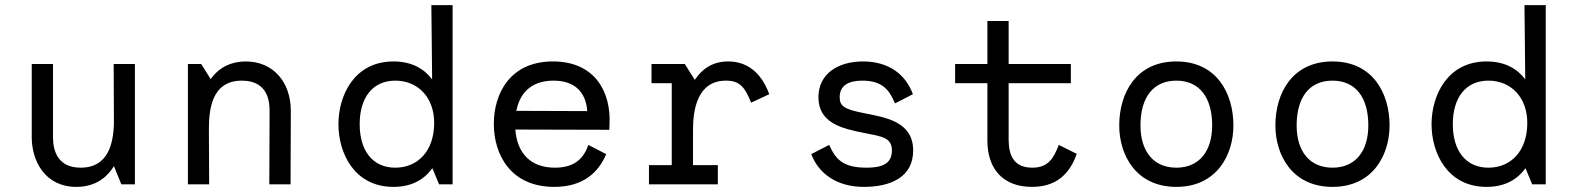

<svg xmlns="http://www.w3.org/2000/svg" viewBox="-20 -720 6140 750"><path d="M424 -470 425 -234C422 -163 405 -65 295 -65C207 -65 187 -129 187 -184V-470H104V-184C104 -91 156 10 278 10C338 10 390 -14 425 -71L454 0H507V-470Z M797 0 796 -213C796 -285 803 -405 925 -405C1033 -405 1033 -312 1033 -286V-264L1032 0H1115L1116 -286C1116 -401 1046 -480 940 -480C886 -480 837 -459 803 -411L766 -470H714V0Z M1517 -480C1363 -480 1302 -346 1302 -235C1302 -123 1363 10 1517 10C1590 10 1638 -20 1669 -63L1695 0H1748V-700H1665L1668 -410C1637 -451 1589 -480 1517 -480ZM1524 -405C1612 -405 1676 -340 1676 -240C1676 -130 1612 -65 1524 -65C1436 -65 1385 -131 1385 -235C1385 -339 1436 -405 1524 -405Z M1909 -236C1909 -117 1974 10 2145 10C2259 10 2318 -47 2348 -118L2278 -154C2258 -93 2215 -65 2148 -65C2052 -65 2000 -122 1993 -214L2360 -213L2361 -235C2367 -361 2304 -480 2140 -480C1972 -480 1909 -354 1909 -236ZM1997 -287C2011 -360 2059 -405 2142 -405C2217 -405 2268 -368 2274 -286Z M2655 -470H2525V-395H2604V-75H2515V0H2784V-75H2687V-212C2687 -294 2705 -405 2816 -405C2869 -405 2890 -380 2914 -319L2985 -352C2951 -444 2892 -480 2824 -480C2763 -480 2722 -450 2694 -408Z M3219 -154 3149 -118C3178 -41 3250 10 3354 10C3464 10 3547 -31 3547 -132C3547 -244 3442 -261 3355 -278C3280 -293 3260 -304 3260 -340C3260 -388 3297 -405 3349 -405C3430 -405 3456 -364 3476 -316L3546 -352C3518 -429 3452 -480 3351 -480C3255 -480 3177 -433 3177 -340C3177 -241 3266 -218 3354 -201C3425 -187 3464 -183 3464 -132C3464 -76 3418 -65 3365 -65C3271 -65 3244 -99 3219 -154Z M4186 -119 4116 -154C4096 -104 4077 -65 4012 -65C3920 -65 3920 -145 3920 -184V-395H4163V-470H3920V-638H3837V-470H3711V-395H3837V-171C3837 -57 3901 10 4011 10C4102 10 4157 -36 4186 -119Z M4575 -480C4417 -480 4352 -355 4352 -230C4352 -115 4417 10 4575 10C4733 10 4798 -115 4798 -230C4798 -355 4733 -480 4575 -480ZM4575 -405C4665 -405 4715 -340 4715 -230C4715 -130 4665 -65 4575 -65C4485 -65 4435 -130 4435 -230C4435 -340 4485 -405 4575 -405Z M5185 -480C5027 -480 4962 -355 4962 -230C4962 -115 5027 10 5185 10C5343 10 5408 -115 5408 -230C5408 -355 5343 -480 5185 -480ZM5185 -405C5275 -405 5325 -340 5325 -230C5325 -130 5275 -65 5185 -65C5095 -65 5045 -130 5045 -230C5045 -340 5095 -405 5185 -405Z M5787 -480C5633 -480 5572 -346 5572 -235C5572 -123 5633 10 5787 10C5860 10 5908 -20 5939 -63L5965 0H6018V-700H5935L5938 -410C5907 -451 5859 -480 5787 -480ZM5794 -405C5882 -405 5946 -340 5946 -240C5946 -130 5882 -65 5794 -65C5706 -65 5655 -131 5655 -235C5655 -339 5706 -405 5794 -405Z"/></svg>

Font: Necto Mono
Style: Regular
Weight: 400
Designer: Marco Condello
Foundry: Collletttivo
Version: Version 1.300;Glyphs 3.2 (3217)